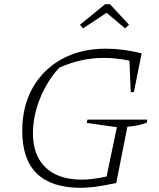

<svg xmlns="http://www.w3.org/2000/svg" viewBox="-20 -887 756 915"><path d="M365 8Q86 8 86 -263Q86 -381 136 -469Q186 -557 275.5 -606Q365 -655 485 -655Q564 -655 655 -633L618 -448H603L597 -598Q535 -611 474 -611Q418 -611 365 -599Q312 -587 262 -564Q204 -501 170.5 -417Q137 -333 137 -252Q137 -146 197.5 -88.5Q258 -31 370 -31Q421 -31 488 -46L537 -281L393 -301L397 -317H682L680 -303Q646 -288 587 -283L534 -15Q474 -2 436 3Q398 8 365 8ZM504 -867 595 -769 576 -752 488 -826 376 -752 361 -769 481 -867Z"/></svg>

Font: Piazzolla SC ExtraLight
Style: Italic
Weight: 200
Italic angle: -11.3°
Designer: Juan Pablo del Peral
Foundry: Huerta Tipografica
Version: Version 1.330